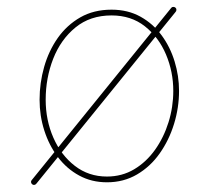

<svg xmlns="http://www.w3.org/2000/svg" viewBox="-20 -525 599 554"><path d="M73.7 7.3Q76.7 9.3 80.1 8.3Q83.5 7.3 85.4 4.4L486.3 -490.2Q488.8 -492.7 489 -496.3Q489.3 -500 486.8 -502.4Q484.4 -504.9 480.7 -505.1Q477.1 -505.4 474.6 -502.9L70.8 -4.4Q68.8 -1.5 69.8 2Q70.8 5.4 73.7 7.3ZM301.8 -480.5Q358.4 -480.5 398.2 -449Q438 -417.5 459 -367.7Q480 -317.9 480 -262.7Q480 -216.3 466.3 -172.4Q452.6 -128.4 427.5 -93Q402.3 -57.6 367.2 -36.6Q332 -15.6 288.6 -15.6Q235.8 -15.6 196 -46.4Q156.2 -77.1 134 -127.7Q111.8 -178.2 111.8 -237.3Q111.8 -299.8 133.5 -355.5Q155.3 -411.1 197.8 -445.8Q240.2 -480.5 301.8 -480.5ZM301.8 -497.1Q250.5 -497.1 211.7 -474.9Q172.9 -452.6 146.7 -415.5Q120.6 -378.4 107.4 -332Q94.2 -285.6 94.2 -237.3Q94.2 -190.9 107.9 -148.2Q121.6 -105.5 147 -71.8Q172.4 -38.1 208.3 -18.6Q244.1 1 288.6 1Q336.9 1 375.5 -21.7Q414.1 -44.4 440.9 -82.5Q467.8 -120.6 482.2 -167.5Q496.6 -214.4 496.6 -262.7Q496.6 -305.7 483.9 -347.4Q471.2 -389.2 446.5 -422.9Q421.9 -456.5 385.5 -476.8Q349.1 -497.1 301.8 -497.1Z"/></svg>

Font: Mikhak VF
Style: Regular
Weight: 100
Designer: Amin Abedi
Version: Version 3.001